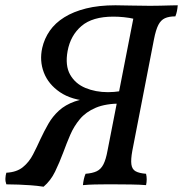

<svg xmlns="http://www.w3.org/2000/svg" viewBox="-54 -698 693 727"><path d="M260 3Q261 -8 263.5 -19.5Q266 -31 270 -40Q296 -42 312 -49.5Q328 -57 337.5 -75.5Q347 -94 353 -127L454 -644L457 -626Q435 -631 414.5 -633Q394 -635 375 -635Q296 -635 254.5 -599.5Q213 -564 202 -505Q192 -450 211.5 -415.5Q231 -381 269.5 -365Q308 -349 355 -349Q366 -349 378 -350Q390 -351 404 -353L397 -315H287Q217 -319 173 -349Q129 -379 112 -423.5Q95 -468 106 -517Q114 -552 134.5 -581.5Q155 -611 189.5 -632.5Q224 -654 272 -666Q320 -678 383 -678Q405 -678 440.5 -677Q476 -676 514 -676Q532 -676 553 -676.5Q574 -677 592 -677.5Q610 -678 619 -678Q618 -666 616 -656Q614 -646 610 -636Q586 -636 570.5 -629Q555 -622 545.5 -603.5Q536 -585 529 -549L447 -127Q441 -94 443.5 -75.5Q446 -57 459.5 -49.5Q473 -42 499 -40Q504 -19 499 3Q477 1 441 0.5Q405 0 379 0Q367 0 347 0Q327 0 304.5 0.5Q282 1 260 3ZM111 9Q85 5 62 3.5Q39 2 17 1Q-5 0 -30 0Q-34 -11 -33.5 -22.5Q-33 -34 -30 -44Q9 -46 32.5 -65Q56 -84 71 -113Q86 -142 99 -171Q113 -201 129 -229Q145 -257 169 -279Q193 -301 229.5 -314Q266 -327 321 -327H409L406 -306Q346 -306 308.5 -290Q271 -274 248.5 -247Q226 -220 212 -187.5Q198 -155 186 -122Q171 -82 154.5 -48Q138 -14 111 9Z"/></svg>

Font: Vollkorn
Style: Italic
Weight: 400
Italic angle: -11°
Designer: Friedrich Althausen
Foundry: Friedrich Althausen
Version: Version 5.001